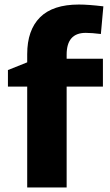

<svg xmlns="http://www.w3.org/2000/svg" viewBox="-20 -827 484 847"><path d="M274 -586V-568H434V-445H274V0H100V-445H15V-518L100 -552V-588Q100 -694 156.5 -750.5Q213 -807 328 -807Q370 -807 436 -799L425 -677Q385 -682 358 -682Q274 -682 274 -586Z"/></svg>

Font: Martel Sans Heavy
Style: Regular
Weight: 900
Designer: Dan Reynolds and Mathieu Réguer
Foundry: Dan Reynolds and Mathieu Réguer
Version: Version 1.001;PS 001.001;hotconv 1.0.70;makeotf.lib2.5.58329